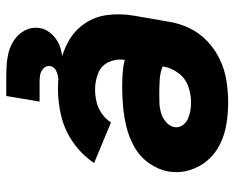

<svg xmlns="http://www.w3.org/2000/svg" viewBox="-88 -490 752 616"><g transform="rotate(90 288.0 -182.0)"><path d="M267 8Q310 8 354.5 -3Q399 -14 438 -41.5Q477 -69 503 -108L373 -162Q361 -144 343.5 -132Q326 -120 306 -115.5Q286 -111 267 -111Q240 -111 215 -121Q190 -131 179 -155Q168 -179 172 -206Q193 -201 214.5 -199.5Q236 -198 258 -198Q291 -198 323.5 -201Q356 -204 388.5 -212Q421 -220 452 -237.5Q483 -255 503.5 -284Q524 -313 530 -345Q536 -381 526 -414Q516 -447 494.5 -472Q473 -497 442.5 -512Q412 -527 377.5 -532.5Q343 -538 308 -538Q274 -538 239 -532.5Q204 -527 171 -511.5Q138 -496 111 -470Q84 -444 69 -411Q54 -378 49 -344L30 -234Q23 -192 28 -151.5Q33 -111 55 -78.5Q77 -46 111 -26.5Q145 -7 185 0.5Q225 8 267 8ZM280 -317Q257 -317 234.5 -318.5Q212 -320 193 -328Q197 -354 213.5 -377Q230 -400 256 -409.5Q282 -419 308 -419Q322 -419 336 -416.5Q350 -414 362 -408.5Q374 -403 382 -391.5Q390 -380 388 -366Q385 -350 371.5 -338.5Q358 -327 342 -322.5Q326 -318 310.5 -317.5Q295 -317 280 -317ZM242 174H244Q244 174 244 174Q244 174 244 174H288L306 67H245Q245 67 244.5 67Q244 67 243 67Q231 67 219.5 65Q208 63 199 54Q190 45 192 33Q194 21 206 14.5Q218 8 230 8V-9Q207 -9 183.5 -8Q160 -7 136 -0.5Q112 6 93 24.5Q74 43 70 66Q66 91 76.5 112Q87 133 105.5 146.5Q124 160 147 166Q170 172 194 173Q218 174 242 174Z"/></g></svg>

Font: Iosevka Sparkle Heavy
Style: Italic
Weight: 900
Italic angle: -9°
Designer: Belleve Invis
Foundry: Belleve Invis
Version: Version 4.5.0; ttfautohint (v1.8.3)